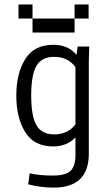

<svg xmlns="http://www.w3.org/2000/svg" viewBox="-20 -645 478 856"><path d="M377.9 -437.5 376 -375V40Q376 191.4 218.8 191.4Q162.1 191.4 105.5 176.8L112.3 127.9Q157.2 137.7 215.8 137.7Q272.5 137.7 294.4 116.7Q316.4 95.7 316.4 46.9V-32.2Q278.3 7.8 216.8 7.8Q131.8 7.8 92.3 -56.2Q52.7 -120.1 52.7 -218.8Q52.7 -317.4 92.3 -381.3Q131.8 -445.3 217.8 -445.3Q284.2 -445.3 321.3 -400.4L326.2 -437.5ZM316.4 -90.8V-345.7Q283.2 -391.6 221.7 -391.6Q166 -391.6 142.6 -351.6Q119.1 -311.5 119.1 -218.8Q119.1 -127 142.6 -86.4Q166 -45.9 221.7 -45.9Q283.2 -45.9 316.4 -90.8ZM62.5 -625H125V-562.5H62.5ZM312.5 -625H375V-562.5H312.5ZM312.5 -562.5V-500H125V-562.5Z"/></svg>

Font: Sudo Light
Style: Regular
Weight: 300
Monospace: yes
Designer: Jens Kutilek
Foundry: Jens Kutilek
Version: Version 0.040